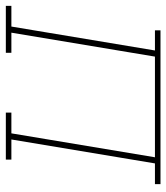

<svg xmlns="http://www.w3.org/2000/svg" viewBox="6 -594 570 658"><g transform="rotate(90 291.0 -265.0)"><path d="M-18 0V-19H53L135 -511H66V-530H593V-511H522L440 -19H509V0H348V-19H419L501 -511H156L74 -19H143V0Z"/></g></svg>

Font: Iosevka Slab ThExObl
Style: Regular
Weight: 100
Width: 7
Italic angle: -9°
Monospace: yes
Designer: Belleve Invis
Foundry: Belleve Invis
Version: Version 11.1.1; ttfautohint (v1.8.3)